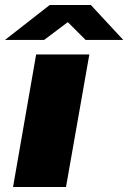

<svg xmlns="http://www.w3.org/2000/svg" viewBox="-37 -745 511 765"><path d="M15 0 107 -528H319L226 0ZM-17 -586 161 -725H325L454 -586H304L213 -677H260L139 -586Z"/></svg>

Font: Archivo SemiExpanded Black
Style: Italic
Weight: 900
Width: 6
Italic angle: -10°
Designer: Hector Gatti
Foundry: Omnibus-Type
Version: Version 2.001